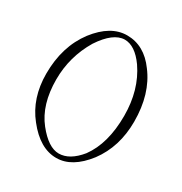

<svg xmlns="http://www.w3.org/2000/svg" viewBox="-150 -799 799 844"><g transform="rotate(30 250.0 -376.5)"><path d="M254.9 -687.5Q341.8 -687.5 401.4 -605.5Q470.7 -514.6 470.7 -374Q470.7 -246.1 402.3 -154.3Q333 -64.5 252.9 -64.5Q169.9 -64.5 98.6 -155.3Q30.3 -240.2 30.3 -364.3Q30.3 -502 101.6 -596.7Q171.9 -687.5 254.9 -687.5ZM81.1 -364.3Q81.1 -236.3 142.6 -159.2Q200.2 -86.9 252.9 -86.9Q307.6 -86.9 358.4 -149.4Q419.9 -233.4 419.9 -374Q419.9 -504.9 355.5 -598.6Q307.6 -666 254.9 -666Q197.3 -665 140.6 -579.1Q81.1 -479.5 81.1 -364.3Z"/></g></svg>

Font: BabelStone Sani Yi
Style: Regular
Weight: 400
Designer: Andrew West
Foundry: BabelStone
Version: Version 1.00 November 22, 2015, initial release